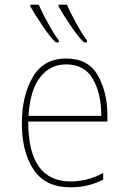

<svg xmlns="http://www.w3.org/2000/svg" viewBox="-20 -787 540 817"><path d="M230 -607V-616Q217 -630 188 -681.5Q159 -733 145 -767H109V-760Q126 -729 161.5 -676.5Q197 -624 217 -607ZM350 -607V-616Q337 -630 308 -681.5Q279 -733 265 -767H229V-760Q246 -729 281.5 -676.5Q317 -624 337 -607ZM419 -23V-51Q354 -15 280 -15Q100 -15 100 -270H437V-296Q437 -394 396.5 -466Q356 -538 261 -538Q166 -538 119.5 -459Q73 -380 73 -262Q73 -140 123 -65Q173 10 280 10Q358 10 419 -23ZM261 -513Q340 -513 375.5 -450.5Q411 -388 411 -294H101Q108 -403 150.5 -458Q193 -513 261 -513Z"/></svg>

Font: Noto Sans Mono UI Condensed Thin
Style: Regular
Weight: 250
Width: 3
Designer: Monotype Design team
Foundry: Monotype Imaging Inc.
Version: 1.000